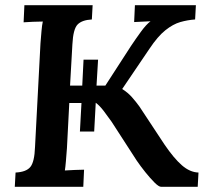

<svg xmlns="http://www.w3.org/2000/svg" viewBox="-20 -720 797 740"><path d="M37 0 40 -55Q81 -57 97 -76.5Q113 -96 115 -154L136 -553Q138 -578 140 -601Q142 -624 145 -637Q128 -637 106 -636Q84 -635 71 -634L74 -700H337L334 -645Q296 -643 279 -625.5Q262 -608 259 -549L250 -390H297L302 -490H358L352 -390H386L485 -543Q503 -570 523 -597.5Q543 -625 560 -638Q545 -637 527.5 -636.5Q510 -636 497 -635L500 -700H735L732 -645Q703 -643 675 -635Q647 -627 617.5 -603.5Q588 -580 556 -532L451 -377Q473 -363 488.5 -345.5Q504 -328 517 -310L614 -163Q650 -110 681 -83Q712 -56 745 -55L742 0H601Q592 0 575.5 -16.5Q559 -33 540.5 -56Q522 -79 507 -101L410 -251Q396 -271 380 -292Q364 -313 349 -324L343 -213H288L294 -323H247L238 -149Q236 -122 234 -98.5Q232 -75 230 -63Q247 -64 269 -65Q291 -66 304 -66L301 0Z"/></svg>

Font: Lora SemiBold
Style: Italic
Weight: 600
Italic angle: -3°
Designer: Olga Karpushina, Alexei Vanyashin (Cyrillic)
Foundry: Cyreal
Version: Version 3.011; ttfautohint (v1.8.4.7-5d5b)